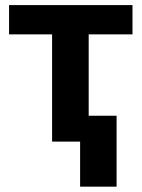

<svg xmlns="http://www.w3.org/2000/svg" viewBox="-20 -548 549 743"><path d="M492.7 -528.3H15.1V-415H181.6V0H290V174.3H431.2V-100.1H323.2V-415H492.7Z"/></svg>

Font: Roboto
Style: Bold
Weight: 700
Designer: Google
Version: Version 2.137; 2017